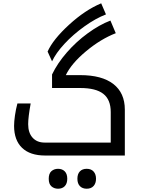

<svg xmlns="http://www.w3.org/2000/svg" viewBox="-20 -938 848 1158"><path d="M252 0Q161.1 0 113 -46.4Q64.9 -92.8 64.9 -179.2Q64.9 -204.6 70.3 -242.2Q75.7 -279.8 85 -314H165Q149.9 -231 149.9 -189Q149.9 -137.2 176.5 -107.7Q203.1 -78.1 249 -78.1H647.9V-262.2Q647.9 -336.9 603 -372.1Q558.1 -407.2 463.9 -407.2H293.9V-488.8Q326.2 -556.2 382.8 -621.3Q439.5 -686.5 509.5 -737.5Q579.6 -788.6 646 -814L678.2 -737.8Q587.4 -702.6 499 -628.9Q410.6 -555.2 377 -484.9H463.9Q594.7 -484.9 663.8 -431.2Q732.9 -377.4 732.9 -276.9V0ZM267.1 -627Q299.8 -700.2 396.5 -788.8Q493.2 -877.4 590.3 -918L619.1 -851.1Q557.6 -827.6 489.3 -778.8Q420.9 -730 368.9 -673.8Q316.9 -617.7 293.9 -567.9ZM330.1 200.2Q306.6 200.2 290.3 186Q273.9 171.9 273.9 140.1Q273.9 108.4 290.3 94.2Q306.6 80.1 330.1 80.1Q355.5 80.1 370.6 95.5Q385.7 110.8 385.7 140.1Q385.7 168.9 370.8 184.6Q356 200.2 330.1 200.2ZM502.9 200.2Q477.1 200.2 461.9 184.6Q446.8 168.9 446.8 140.1Q446.8 111.3 461.7 95.7Q476.6 80.1 502.9 80.1Q529.8 80.1 544.4 96.4Q559.1 112.8 559.1 140.1Q559.1 167.5 544.4 183.8Q529.8 200.2 502.9 200.2Z"/></svg>

Font: Noto Kufi Arabic
Style: Regular
Weight: 400
Designer: Monotype Design team
Foundry: Monotype Imaging Inc.
Version: Version 1.02